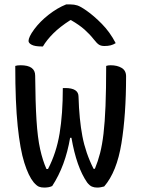

<svg xmlns="http://www.w3.org/2000/svg" viewBox="-20 -838 640 868"><path d="M264 -440H275Q335 -440 335 -401Q338 -298 352.5 -222Q367 -146 403 -75H409Q423 -109 432.5 -146Q442 -183 448 -234Q454 -285 457 -359Q460 -433 460 -540Q468 -543 480 -543Q510 -543 530 -531Q550 -519 550 -493Q550 -319 529 -190Q508 -61 451 5Q443 7 435.5 8.5Q428 10 419 10Q406 10 395.5 5.5Q385 1 374 -13Q326 -82 303 -215H297Q286 -151 266 -97Q246 -43 216 3Q202 10 180 10Q166 10 156 6Q146 2 132 -14Q109 -42 90 -102Q71 -162 60 -268Q49 -374 49 -540Q58 -543 73 -543Q139 -543 139 -496Q140 -375 145 -295Q150 -215 161.5 -163.5Q173 -112 190 -74H197Q235 -147 249.5 -235Q264 -323 264 -440ZM279 -818H299Q315 -818 329.5 -813.5Q344 -809 371 -790Q404 -767 440.5 -730Q477 -693 503 -643Q492 -636 480 -633Q468 -630 452 -630Q437 -630 427.5 -636Q418 -642 404 -660Q386 -683 362.5 -704Q339 -725 301 -747H298Q251 -717 221 -687Q191 -657 174 -628H168Q138 -628 123.5 -635.5Q109 -643 109 -653Q109 -661 115 -674Q121 -687 135 -706Q161 -741 200 -771.5Q239 -802 279 -818Z"/></svg>

Font: Recursive Mn Csl St
Style: Regular
Weight: 400
Monospace: yes
Version: Version 1.079;hotconv 1.0.112;makeotfexe 2.5.65598; ttfautoh